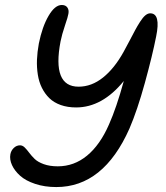

<svg xmlns="http://www.w3.org/2000/svg" viewBox="-20 -717 670 777"><path d="M208 40Q160.6 40 122.1 27.1Q83.5 14.2 61.3 -5.9Q39.1 -25.9 28.6 -48.8Q18.1 -71.8 22 -92.8Q24.9 -107.9 35.9 -118.4Q46.9 -128.9 61 -128.9Q71.3 -128.9 80.1 -120.1Q88.9 -111.3 98.1 -98.9Q107.4 -86.4 120.1 -74Q132.8 -61.5 157 -52.7Q181.2 -43.9 213.9 -43.9Q279.8 -43.9 332.3 -87.2Q384.8 -130.4 420.9 -212.9Q451.2 -280.8 481 -389.2Q394 -282.2 288.1 -282.2Q253.4 -282.2 225.8 -292Q198.2 -301.8 179.9 -319.6Q161.6 -337.4 149.7 -361.3Q137.7 -385.3 133.1 -414.6Q128.4 -443.8 129.6 -475.3Q130.9 -506.8 137.2 -541Q150.9 -608.9 176.5 -652.8Q202.1 -696.8 230 -696.8Q245.6 -696.8 252.7 -686.5Q259.8 -676.3 256.8 -661.1Q255.4 -650.4 242.9 -613.8Q230.5 -577.1 225.1 -549.8Q189.9 -366.2 297.9 -366.2Q350.6 -366.2 396.7 -403.1Q442.9 -439.9 480 -506.8Q489.3 -523.4 503.7 -551Q518.1 -578.6 526.9 -595Q535.6 -611.3 546.9 -628.9Q558.1 -646.5 568.1 -654.8Q578.1 -663.1 587.9 -663.1Q631.3 -663.1 611.8 -568.8Q596.7 -492.2 566.2 -381.3Q535.6 -270.5 503.9 -196.8Q398.9 40 208 40Z"/></svg>

Font: Shantell Sans Irregular
Style: Italic
Weight: 400
Italic angle: -11.31°
Designer: Stephen Nixon, Anya Danilova, Shantell Martin
Foundry: Arrow Type
Version: Version 1.006;[9816181b4]